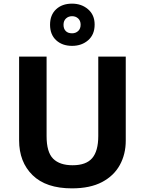

<svg xmlns="http://www.w3.org/2000/svg" viewBox="-20 -1025 796 1055"><path d="M671 -252Q671 -178 638.5 -118.5Q606 -59 540.5 -24.5Q475 10 375 10Q233 10 159 -62.5Q85 -135 85 -254V-714H236V-277Q236 -189 272 -153Q308 -117 379 -117Q453 -117 486.5 -156Q520 -195 520 -278V-714H671ZM376.1 -773Q322 -773 288.5 -804Q255 -835 255 -889Q255 -943 288.3 -974Q321.5 -1005 375.9 -1005Q428 -1005 464 -974Q500 -943 500 -890.1Q500 -835 464.5 -804Q429 -773 376.1 -773ZM376 -842Q396 -842 409.5 -854.6Q423 -867.2 423 -889.1Q423 -911 409.6 -923.5Q396.2 -936 376.1 -936Q356 -936 342.5 -923.4Q329 -910.8 329 -888.9Q329 -867 341.2 -854.5Q353.3 -842 376 -842Z"/></svg>

Font: Noto Sans Bamum
Style: Regular
Weight: 400
Designer: Monotype Design Team
Foundry: Monotype Imaging Inc.
Version: Version 2.001